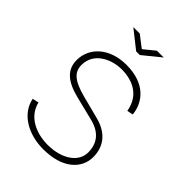

<svg xmlns="http://www.w3.org/2000/svg" viewBox="-261 -1060 1201 1201"><g transform="rotate(45 340.0 -459.5)"><path d="M409 -929 335 -869 257 -929H200L320 -834H352L469 -929ZM341 10C512 10 598 -75 598 -177C598 -259 557 -334 443 -364L289 -404C175 -434 138 -471 138 -533C138 -643 249 -691 335 -691C433 -691 524 -650 544 -532L584 -540C574 -640 501 -732 337 -732C191 -732 95 -646 95 -532C95 -446 155 -399 262 -372L423 -332C516 -309 555 -252 555 -175C555 -90 467 -29 341 -29C235 -29 136 -78 114 -176L72 -167C94 -55 209 10 341 10Z"/></g></svg>

Font: United Sans Thin
Style: Regular
Weight: 100
Designer: Pablo Impallari, Rodrigo Fuenzalida (Modified by Dan O. Williams)
Version: Version 1.000;PS 001.000;hotconv 1.0.88;makeotf.lib2.5.64775